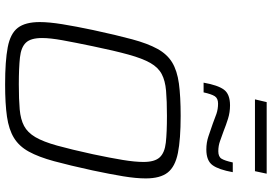

<svg xmlns="http://www.w3.org/2000/svg" viewBox="-180 -902 1089 770"><g transform="rotate(90 365.0 -516.5)"><path d="M318 8Q224 8 169 -2.5Q114 -13 91 -43Q68 -73 68 -131Q68 -168 76.5 -221Q85 -274 100 -345Q120 -438 137 -501Q154 -564 175.5 -603Q197 -642 230 -662Q263 -682 314.5 -689Q366 -696 444 -696Q538 -696 593 -685Q648 -674 671.5 -644Q695 -614 695 -556Q695 -517 686.5 -465.5Q678 -414 663 -343Q643 -251 626 -188.5Q609 -126 587.5 -87Q566 -48 532.5 -27.5Q499 -7 447.5 0.5Q396 8 318 8ZM318 -47Q378 -47 418 -50.5Q458 -54 484.5 -68Q511 -82 529.5 -113.5Q548 -145 563.5 -201Q579 -257 598 -344Q613 -415 621 -464Q629 -513 629 -547Q629 -592 610.5 -612Q592 -632 551.5 -636.5Q511 -641 444 -641Q384 -641 343.5 -637.5Q303 -634 276.5 -620Q250 -606 232 -574.5Q214 -543 198.5 -487Q183 -431 165 -344Q150 -272 141 -222.5Q132 -173 132 -140Q132 -95 150.5 -75.5Q169 -56 210 -51.5Q251 -47 318 -47ZM311 -788Q321 -845 339 -869.5Q357 -894 402 -894Q430 -894 455.5 -886Q481 -878 506 -868Q526 -861 545 -854Q564 -847 586 -847Q608 -847 616 -860Q624 -873 631 -905H670Q660 -849 642 -824Q624 -799 579 -799Q551 -799 526 -807.5Q501 -816 475 -825Q455 -833 436 -839.5Q417 -846 395 -846Q374 -846 365.5 -833Q357 -820 350 -788ZM378 -994 389 -1041H676L666 -994Z"/></g></svg>

Font: Saira Light
Style: Italic
Weight: 300
Italic angle: -12°
Designer: Hector Gatti with collaboration of the Omnibus-Type team
Foundry: Omnibus-Type
Version: Version 1.100; ttfautohint (v1.8.3)